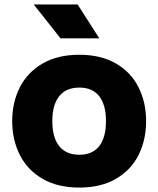

<svg xmlns="http://www.w3.org/2000/svg" viewBox="-20 -829 714 866"><path d="M35 0ZM35 -283Q35 -367 69.5 -435Q104 -503 172 -542.5Q240 -582 338 -582Q435 -582 503 -542.5Q571 -503 605 -435Q639 -367 639 -283Q639 -198 605 -130Q571 -62 503 -22.5Q435 17 338 17Q240 17 172 -22.5Q104 -62 69.5 -130Q35 -198 35 -283ZM458 -283Q458 -356 427.5 -395Q397 -434 338 -434Q278 -434 247 -395Q216 -356 216 -283Q216 -209 247 -170Q278 -131 338 -131Q397 -131 427.5 -170Q458 -209 458 -283ZM132 -809H330L428 -656H253Z"/></svg>

Font: Biryani Heavy
Style: Regular
Weight: 900
Designer: Dan Reynolds and Mathieu Réguer
Foundry: Dan Reynolds and Mathieu Réguer
Version: Version 1.003; ttfautohint (v1.1) -l 5 -r 5 -G 72 -x 0 -D la